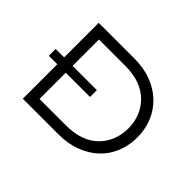

<svg xmlns="http://www.w3.org/2000/svg" viewBox="-131 -976 1252 1252"><g transform="rotate(45 495.0 -350.0)"><path d="M92 -318V-381H472V-318ZM170 0V-700H498Q587 -700 657 -673Q727 -646 776 -598.5Q825 -551 851 -487.5Q877 -424 877 -350Q877 -276 851 -211.5Q825 -147 776 -100.5Q727 -54 657 -27Q587 0 498 0ZM248 -62 239 -76H493Q566 -76 622 -96Q678 -116 716 -153.5Q754 -191 774 -241Q794 -291 794 -350Q794 -408 774 -457.5Q754 -507 716 -545Q678 -583 622 -603.5Q566 -624 493 -624H236L248 -636Z"/></g></svg>

Font: Lexend Tera Light
Style: Regular
Weight: 300
Designer: Bonnie Shaver-Troup, Thomas Jockin
Foundry: Lexend
Version: Version 1.007